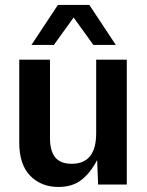

<svg xmlns="http://www.w3.org/2000/svg" viewBox="-20 -739 590 769"><path d="M213.9 9.8Q144.5 9.8 100.8 -35.2Q57.1 -80.1 57.1 -168V-500H180.2V-186Q180.2 -134.3 201.2 -108.6Q222.2 -83 267.1 -83Q365.2 -83 365.2 -205.1V-500H487.8V0H373L369.1 -98.1Q342.8 -47.4 306.6 -18.8Q270.5 9.8 213.9 9.8ZM106 -559.1 211.9 -719.2H337.9L443.8 -559.1H354L274.9 -668.9L195.8 -559.1Z"/></svg>

Font: TASA Orbiter Text SemiBold
Style: Regular
Weight: 600
Designer: Weizhong Zhang
Version: Version 1.000;Glyphs 3.1.2 (3151)